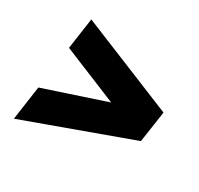

<svg xmlns="http://www.w3.org/2000/svg" viewBox="-120 -751 856 827"><g transform="rotate(30 307.5 -337.5)"><path d="M62 -238 38 -69 560 -259 583 -414 113 -606 91 -452 366 -339Z"/></g></svg>

Font: United Sans Black
Style: Italic
Weight: 900
Italic angle: -8°
Designer: Pablo Impallari, Rodrigo Fuenzalida (Modified by Dan O. Williams)
Version: Version 1.000;PS 001.000;hotconv 1.0.88;makeotf.lib2.5.64775